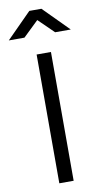

<svg xmlns="http://www.w3.org/2000/svg" viewBox="-148 -971 535 1016"><g transform="rotate(-10 119.5 -463.0)"><path d="M85 0V-692H162V0ZM-47 -791 87 -926H152L286 -791H202L120 -871L37 -791Z"/></g></svg>

Font: Titillium Web
Style: Regular
Weight: 400
Version: Version 1.001;PS 57.000;hotconv 1.0.70;makeotf.lib2.5.55311